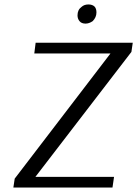

<svg xmlns="http://www.w3.org/2000/svg" viewBox="-20 -842 616 862"><path d="M576 -650 570 -609 139 -48H492L485 0H40L46 -40L476 -602H134L140 -650ZM346 -811Q358 -822 377 -822Q395 -822 405 -812Q413 -803 413 -786Q413 -764 396 -747Q380 -736 364 -736Q346 -736 337 -747Q328 -758 328 -773Q328 -798 346 -811Z"/></svg>

Font: ArsenalItalic
Style: Italic
Weight: 400
Italic angle: -9°
Designer: Andrij Shevchenko
Foundry: Stairsfor.com
Version: Version 1.000